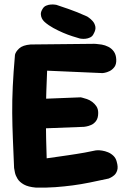

<svg xmlns="http://www.w3.org/2000/svg" viewBox="-20 -854 589 872"><path d="M143 -2Q108 -5 88.5 -16Q69 -27 60 -41.5Q51 -56 48 -69.5Q45 -83 44 -91Q41 -163 38.5 -223Q36 -283 35.5 -340.5Q35 -398 38 -461.5Q41 -525 48 -605Q51 -619 67 -634Q83 -649 119 -652L408 -655Q408 -655 417.5 -654.5Q427 -654 442 -651.5Q457 -649 472 -641.5Q487 -634 497 -620Q507 -606 508 -584Q509 -562 499.5 -549.5Q490 -537 477.5 -531Q465 -525 455.5 -523.5Q446 -522 446 -522L194 -533Q192 -482 190.5 -441.5Q189 -401 188.5 -366.5Q188 -332 188.5 -298Q189 -264 189.5 -224.5Q190 -185 192 -135Q225 -140 248.5 -143Q272 -146 290 -149Q308 -152 326 -154.5Q344 -157 365 -161Q386 -165 415 -171Q415 -171 423 -171.5Q431 -172 444 -170Q457 -168 470.5 -162.5Q484 -157 495 -146.5Q506 -136 510 -120Q517 -96 512.5 -81Q508 -66 498.5 -58Q489 -50 481 -46.5Q473 -43 473 -43Q427 -33 387.5 -25Q348 -17 310 -12Q272 -7 231.5 -4Q191 -1 143 -2ZM76 -267 68 -401 347 -412Q347 -412 355 -410Q363 -408 375 -404Q387 -400 398.5 -391.5Q410 -383 418 -371Q426 -359 426 -341Q426 -318 416.5 -305Q407 -292 394 -286.5Q381 -281 371.5 -279.5Q362 -278 362 -278ZM343 -679Q329 -683 308.5 -689.5Q288 -696 266 -705.5Q244 -715 222 -727Q200 -739 183 -754Q183 -754 178.5 -758.5Q174 -763 170 -771Q166 -779 165.5 -789.5Q165 -800 173 -813Q179 -824 190 -828.5Q201 -833 211.5 -833.5Q222 -834 229 -833Q236 -832 236 -832Q262 -823 294.5 -812Q327 -801 376 -779Q376 -779 384 -773.5Q392 -768 401 -758Q410 -748 413 -733.5Q416 -719 405 -700Q400 -689 389.5 -684Q379 -679 368.5 -678Q358 -677 350.5 -678Q343 -679 343 -679Z"/></svg>

Font: Sour Gummy Black
Style: Bold
Weight: 700
Version: Version 1.000